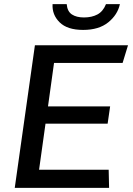

<svg xmlns="http://www.w3.org/2000/svg" viewBox="-20 -904 640 924"><path d="M51 0 148 -686H596L570 -601H240L211 -392H510L498 -309H199L168 -87H503L505 0ZM380 -760Q304 -760 267 -796.5Q230 -833 233 -884H301Q304 -849 326 -834.5Q348 -820 384 -820Q422 -820 449 -834.5Q476 -849 490 -884H557Q546 -833 501 -796.5Q456 -760 380 -760Z"/></svg>

Font: Chivo Mono
Style: Italic
Weight: 400
Italic angle: -8.05°
Monospace: yes
Version: Version 1.008